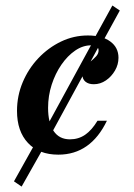

<svg xmlns="http://www.w3.org/2000/svg" viewBox="-20 -559 494 708"><path d="M154.8 -39.5 133.1 -57.3 323.4 -406.5 345.2 -389.5ZM59.7 129 31.5 109.7 126.6 -60.5 154 -37.9ZM348.4 -386.3 322.6 -408.1 394.4 -538.7 421.8 -520.2ZM195.2 11.3Q123.4 11.3 83.1 -31.9Q42.7 -75 42.7 -150Q42.7 -205.6 63.7 -255.6Q84.7 -305.6 121.4 -344.4Q158.1 -383.1 204.8 -405.6Q251.6 -428.2 304 -428.2Q356.5 -428.2 386.7 -406Q416.9 -383.9 416.9 -346Q416.9 -321 404 -298.8Q391.1 -276.6 370.6 -262.5Q350 -248.4 325.8 -248.4Q306.5 -248.4 295.2 -257.7Q283.9 -266.9 283.9 -283.1Q283.9 -298.4 292.7 -310.1Q301.6 -321.8 313.7 -331.9Q325.8 -341.9 334.7 -351.6Q343.5 -361.3 343.5 -373.4Q343.5 -391.9 316.1 -391.9Q285.5 -391.9 257.3 -372.6Q229 -353.2 206.5 -320.6Q183.9 -287.9 170.6 -246.8Q157.3 -205.6 157.3 -161.3Q157.3 -106.5 177.8 -75.8Q198.4 -45.2 237.9 -45.2Q269.4 -45.2 294 -62.1Q318.5 -79 339.5 -113.7H374.2Q344.4 -51.6 299.6 -20.2Q254.8 11.3 195.2 11.3Z"/></svg>

Font: Playfair 9pt
Style: Bold Italic
Weight: 700
Italic angle: -15.6°
Designer: Claus Eggers Sørensen
Foundry: Claus Eggers Sørensen
Version: Version 2.203